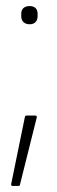

<svg xmlns="http://www.w3.org/2000/svg" viewBox="-20 -472 189 633"><path d="M21 141Q16 141 17 134L62 -86Q63 -91 67 -91H96Q99 -91 100.5 -89.5Q102 -88 101 -84L46 136Q46 141 41 141ZM78 -392Q65 -392 57.5 -399Q50 -406 50 -419V-426Q50 -439 57.5 -445.5Q65 -452 78 -452Q90 -452 97 -445.5Q104 -439 104 -426V-419Q104 -406 97 -399Q90 -392 78 -392Z"/></svg>

Font: Sofia Sans Extra Condensed ExtraLight
Style: Regular
Weight: 250
Designer: Botio Nikoltchev, Ani Petrova
Foundry: lettersoup
Version: Version 4.101